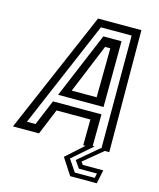

<svg xmlns="http://www.w3.org/2000/svg" viewBox="-173 -791 883 1065"><g transform="rotate(15 268.5 -258.0)"><path d="M333 184.5 271.5 90 371.5 0H358.5L360 -148H165.5L104.5 0H-45L256 -700H505L508 0H482L373 90L384.5 106H502L485.5 184.5ZM352.5 158.5H467L472.5 132H369L339.5 90L456 -9H460.5V-657H284L23 -45H72.5L133.5 -191.5H412L410.5 -10H421.5L306.5 90ZM151.5 -234 310 -612H414.5L412.5 -234ZM218.5 -276H361.5L364.5 -558H334.5Z"/></g></svg>

Font: Tourney Medium
Style: Italic
Weight: 500
Italic angle: -12°
Version: Version 1.015